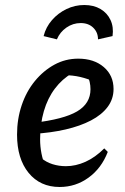

<svg xmlns="http://www.w3.org/2000/svg" viewBox="-20 -736 497 766"><path d="M218 10Q140 10 94 -46.5Q48 -103 48 -199Q48 -261 66.5 -316Q85 -371 119 -412.5Q153 -454 197 -478Q241 -502 292 -502Q355 -502 394 -468.5Q433 -435 433 -381Q433 -341 409.5 -309.5Q386 -278 343 -255.5Q300 -233 241.5 -219.5Q183 -206 114 -202V-246Q234 -260 287.5 -291.5Q341 -323 341 -380Q341 -410 328 -437L359 -409Q330 -422 300 -429Q270 -436 237 -436L268 -444Q228 -421 199 -382.5Q170 -344 155 -292.5Q140 -241 140 -180Q140 -152 145.5 -123.5Q151 -95 163 -69L144 -106Q164 -89 189.5 -81Q215 -73 243 -73Q282 -73 321 -90.5Q360 -108 396 -144L410 -130Q385 -65 333.5 -27.5Q282 10 218 10ZM316 -716Q354 -716 381 -700Q408 -684 421 -656Q434 -628 429 -592L371 -579Q371 -607 352 -625.5Q333 -644 302 -644Q271 -644 245 -626Q219 -608 207 -579L154 -592Q163 -628 187.5 -656Q212 -684 245.5 -700Q279 -716 316 -716Z"/></svg>

Font: Piazzolla Thin SemiBold
Style: Italic
Weight: 600
Italic angle: -11.3°
Version: Version 2.005